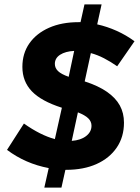

<svg xmlns="http://www.w3.org/2000/svg" viewBox="-20 -788 640 875"><path d="M182 67 202 -22Q96 -42 12 -105L89 -225Q164 -172 230 -154L262 -297Q168 -327 125 -372Q82 -417 82 -483Q82 -545 114 -590.5Q146 -636 203.5 -661.5Q261 -687 338 -687Q340 -687 342.5 -687Q345 -687 347 -687L365 -768H443L423 -677Q468 -667 511.5 -647.5Q555 -628 593 -600L514 -486Q484 -507 454 -522.5Q424 -538 394 -546L366 -417Q428 -397 467.5 -369.5Q507 -342 526 -307.5Q545 -273 545 -229Q545 -164 512 -115.5Q479 -67 420 -40.5Q361 -14 281 -14Q280 -14 279.5 -14Q279 -14 278 -14L260 67ZM293 -438 318 -556Q278 -554 254 -538.5Q230 -523 230 -497Q230 -478 244.5 -464Q259 -450 293 -438ZM307 -146Q348 -149 372.5 -168Q397 -187 397 -215Q397 -234 382.5 -248.5Q368 -263 335 -276Z"/></svg>

Font: Red Hat Mono
Style: Italic
Weight: 400
Italic angle: -12°
Monospace: yes
Designer: Pentagram, MCKL
Foundry: MCKL
Version: Version 1.030